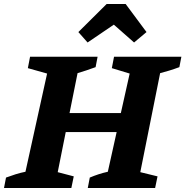

<svg xmlns="http://www.w3.org/2000/svg" viewBox="-48 -938 925 958"><path d="M-28 0 -18 -52Q6 -61 30 -68.5Q54 -76 79 -81L187 -571L91 -598L102 -655H439L429 -603Q404 -594 382 -586.5Q360 -579 339 -573L299 -374H555L599 -571L510 -598L521 -655H857L847 -603Q820 -593 797 -586Q774 -579 751 -573L652 -79L738 -58L726 0H390L400 -52Q421 -61 444 -68.5Q467 -76 490 -81L534 -279H280L240 -79L320 -58L308 0ZM579 -918 683 -778 621 -726 520 -815 389 -726 343 -778 484 -918Z"/></svg>

Font: Piazzolla SC
Style: Bold Italic
Weight: 700
Italic angle: -11.3°
Designer: Juan Pablo del Peral
Foundry: Huerta Tipografica
Version: Version 1.330